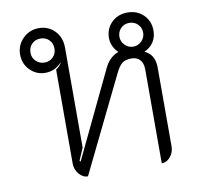

<svg xmlns="http://www.w3.org/2000/svg" viewBox="-71 -666 769 748"><g transform="rotate(-10 314.0 -292.0)"><path d="M168 -50V-422Q182 -431 190 -445L189 -446Q163 -417 125 -417Q90 -417 65 -442Q40 -467 40 -504Q40 -541 66 -567Q92 -593 129 -593Q167 -593 192 -567Q217 -541 217 -501V-105L196 -56L200 -53L364 -396Q383 -435 419 -448Q407 -458 399.5 -474.5Q392 -491 392 -507Q392 -544 417 -568.5Q442 -593 480 -593Q518 -593 543 -568.5Q568 -544 568 -506Q568 -480 555 -460.5Q542 -441 519 -431Q559 -413 559 -362V-50Q559 -26 544.5 -8.5Q530 9 510 9V-362Q510 -387 498 -400.5Q486 -414 465 -414Q441 -414 428 -404.5Q415 -395 401 -366L218 9Q198 9 183 -9Q168 -27 168 -50ZM176 -504Q176 -525 162.5 -538.5Q149 -552 129 -552Q108 -552 94.5 -538.5Q81 -525 81 -504Q81 -484 95 -470.5Q109 -457 129 -457Q149 -457 162.5 -470.5Q176 -484 176 -504ZM527 -505Q527 -525 513.5 -538.5Q500 -552 480 -552Q460 -552 446.5 -538.5Q433 -525 433 -505Q433 -486 447 -472Q461 -458 480 -458Q499 -458 513 -472Q527 -486 527 -505Z"/></g></svg>

Font: K2D Thin
Style: Regular
Weight: 100
Designer: Katatrad Aksorn Co.,Ltd.
Foundry: Cadson Demak Co.,Ltd.
Version: Version 1.000; ttfautohint (v1.6)